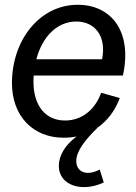

<svg xmlns="http://www.w3.org/2000/svg" viewBox="-20 -564 567 803"><path d="M414 199 397 145C341 175 299 154 299 110C299 68 335 22 389 -31C429 -59 462 -102 481 -154L403 -176C378 -106 323 -60 252 -60C170 -60 120 -122 120 -222C120 -231 120 -239 121 -248H494C534 -428 449 -544 305 -544C147 -544 30 -398 30 -216C30 -79 118 12 246 12C265 12 284 10 300 7C253 42 226 86 226 130C226 212 324 242 414 199ZM132 -316C157 -411 219 -474 299 -474C377 -474 426 -413 407 -316Z"/></svg>

Font: Ronzino Oblique
Style: Italic
Weight: 400
Italic angle: -8°
Designer: Nunzio Mazzaferro
Foundry: Collletttivo
Version: Version 1.000;Glyphs 3.3 (3337)